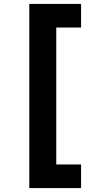

<svg xmlns="http://www.w3.org/2000/svg" viewBox="-20 -839 481 983"><path d="M130 -819H395V-698H268V3H395V124H130Z"/></svg>

Font: Application
Style: Bold
Weight: 700
Designer: Wei Huang
Foundry: Wei Huang
Version: Version 0.012